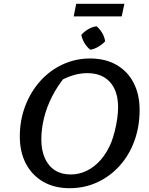

<svg xmlns="http://www.w3.org/2000/svg" viewBox="-20 -978 784 1008"><path d="M345 10Q266 10 207.5 -23.5Q149 -57 116.5 -118Q84 -179 84 -261Q84 -347 112.5 -421.5Q141 -496 191 -552Q241 -608 308.5 -639.5Q376 -671 453 -671Q532 -671 590.5 -638Q649 -605 681 -544Q713 -483 713 -401Q713 -313 685.5 -238Q658 -163 608 -107.5Q558 -52 491 -21Q424 10 345 10ZM351 -62Q396 -62 436.5 -82Q477 -102 509.5 -139.5Q542 -177 564 -230Q574 -256 582.5 -289.5Q591 -323 595.5 -356Q600 -389 600 -414Q600 -500 557.5 -547Q515 -594 438 -594Q399 -594 360 -581.5Q321 -569 280 -545L320 -573Q282 -527 254 -472.5Q226 -418 211.5 -360Q197 -302 197 -246Q197 -189 215.5 -147.5Q234 -106 268.5 -84Q303 -62 351 -62ZM367 -892 380 -958H633L619 -892ZM487 -840Q505 -825 517 -804Q529 -783 532 -761Q517 -745 496 -732.5Q475 -720 454 -717Q436 -731 423.5 -752Q411 -773 407 -795Q422 -812 443 -824.5Q464 -837 487 -840Z"/></svg>

Font: Piazzolla Thin SemiBold
Style: Italic
Weight: 600
Italic angle: -11.3°
Version: Version 2.005